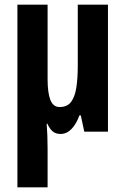

<svg xmlns="http://www.w3.org/2000/svg" viewBox="-20 -567 541 827"><path d="M445 -547V0H343L328 -70H322Q309 -33 288 -11.5Q267 10 241 10Q220 10 207 -1Q194 -12 184 -34H181Q183 -10 184 17.5Q185 45 185 74V240H55V-547H185V-226Q185 -167 197 -136.5Q209 -106 237 -106Q270 -106 286.5 -128.5Q303 -151 309 -191Q315 -231 315 -283V-547Z"/></svg>

Font: Noto Sans ExtraCondensed
Style: Bold
Weight: 700
Width: 2
Designer: Monotype Design Team
Foundry: Monotype Imaging Inc.
Version: Version 2.013; ttfautohint (v1.8.4.7-5d5b)